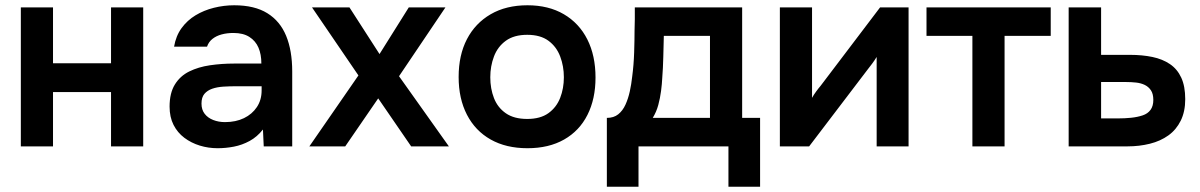

<svg xmlns="http://www.w3.org/2000/svg" viewBox="-20 -555 4551 728"><path d="M59 0V-527H181V-315H401V-527H523V0H401V-206H181V0Z M805 7Q770 7 737.5 -3Q705 -13 679 -32.5Q653 -52 638 -81.5Q623 -111 623 -151Q623 -202 643 -234.5Q663 -267 697.5 -284Q732 -301 776 -307.5Q820 -314 868 -314H971Q971 -349 960 -374.5Q949 -400 925.5 -415Q902 -430 865 -430Q841 -430 820.5 -424.5Q800 -419 785.5 -407.5Q771 -396 765 -378H640Q647 -419 668.5 -448.5Q690 -478 721.5 -497Q753 -516 791 -525.5Q829 -535 868 -535Q945 -535 993.5 -505Q1042 -475 1065 -419Q1088 -363 1088 -284V0H980L977 -64Q955 -36 926.5 -20.5Q898 -5 867 1Q836 7 805 7ZM833 -92Q874 -92 905 -107Q936 -122 954 -149Q972 -176 972 -212V-228H877Q851 -228 827 -226.5Q803 -225 784.5 -218.5Q766 -212 755 -199Q744 -186 744 -162Q744 -139 756 -123.5Q768 -108 788.5 -100Q809 -92 833 -92Z M1153 0 1339 -269 1163 -527H1305L1419 -350L1530 -527H1669L1493 -266L1682 0H1539L1414 -182L1289 0Z M1980 7Q1899 7 1840.5 -26Q1782 -59 1750.5 -120Q1719 -181 1719 -263Q1719 -346 1750.5 -406.5Q1782 -467 1840.5 -501Q1899 -535 1980 -535Q2060 -535 2118 -501Q2176 -467 2207 -405.5Q2238 -344 2238 -261Q2238 -180 2207.5 -119.5Q2177 -59 2119 -26Q2061 7 1980 7ZM1979 -104Q2029 -104 2059.5 -126Q2090 -148 2104 -184Q2118 -220 2118 -262Q2118 -304 2104 -341Q2090 -378 2059.5 -400.5Q2029 -423 1979 -423Q1929 -423 1898 -400.5Q1867 -378 1853 -341Q1839 -304 1839 -262Q1839 -219 1853 -183Q1867 -147 1898 -125.5Q1929 -104 1979 -104Z M2281 153V-108Q2307 -108 2324 -121.5Q2341 -135 2351.5 -158Q2362 -181 2368 -208.5Q2374 -236 2377 -264Q2383 -309 2384.5 -356.5Q2386 -404 2386 -438Q2387 -460 2387 -482.5Q2387 -505 2387 -527H2794V-108H2862V153H2742V0H2401V153ZM2455 -108H2672V-419H2497Q2496 -382 2495 -339.5Q2494 -297 2491 -259Q2490 -237 2486.5 -210Q2483 -183 2476 -157Q2469 -131 2455 -108Z M2937 0V-527H3059V-184Q3065 -195 3074.5 -208Q3084 -221 3091 -229L3317 -527H3425V0H3304V-339Q3296 -326 3287.5 -314.5Q3279 -303 3271 -293L3048 0Z M3667 0V-419H3493V-527H3964V-419H3789V0Z M4032 0V-527H4155V-347H4265Q4311 -347 4349.5 -339Q4388 -331 4416 -312Q4444 -293 4459 -260.5Q4474 -228 4474 -179Q4474 -132 4457 -97.5Q4440 -63 4410 -41.5Q4380 -20 4340 -10Q4300 0 4255 0ZM4155 -106H4218Q4245 -106 4269 -108.5Q4293 -111 4312.5 -117.5Q4332 -124 4342.5 -138.5Q4353 -153 4353 -176Q4353 -199 4344 -212.5Q4335 -226 4320.5 -233Q4306 -240 4287.5 -242Q4269 -244 4250 -244H4155Z"/></svg>

Font: Onest SemiBold
Style: Regular
Weight: 600
Designer: Dmitri Voloshin, Andrey Kudryavtsev
Foundry: Dmitri Voloshin, Andrey Kudryavtsev
Version: Version 1.000;gftools[0.9.33]